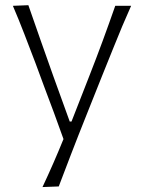

<svg xmlns="http://www.w3.org/2000/svg" viewBox="-20 -531 561 750"><path d="M146 199.7 209.5 197.3Q230.5 142.1 256.6 74Q282.7 5.9 321.8 -91.8L378.9 -234.9Q404.8 -298.8 423.1 -344.5Q441.4 -390.1 457.5 -428.5Q473.6 -466.8 492.2 -508.3H430.2Q406.2 -439.5 381.1 -371.3Q356 -303.2 328.6 -233.4L259.3 -56.2H252.4L188.5 -232.9Q163.1 -304.2 139.2 -372.1Q115.2 -439.9 90.8 -510.7L30.3 -508.3Q53.7 -453.6 75.7 -396.5Q97.7 -339.4 118.7 -284.2L152.8 -191.9Q171.4 -143.1 190.7 -90.8Q210 -38.6 228 12.2Q209 59.1 188.5 106Q168 152.8 146 199.7Z"/></svg>

Font: Pinar FD VF
Style: Regular
Weight: 300
Designer: Amin Abedi
Version: Version 2.000